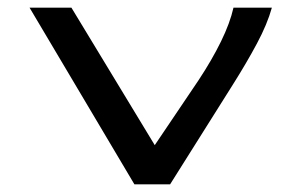

<svg xmlns="http://www.w3.org/2000/svg" viewBox="-20 -480 790 500"><path d="M330 0 57 -460H166L383 -102L497 -271Q532 -324 555.5 -372Q579 -420 588 -460H688Q676 -417 649 -366.5Q622 -316 586 -259L423 0Z"/></svg>

Font: Inconsolata ExtraExpanded Medium
Style: Regular
Weight: 500
Width: 8
Monospace: yes
Designer: Raph Levien, Cyreal, Brenton Simpson
Foundry: Raph Levien, Cyreal, Google
Version: Version 3.001; ttfautohint (v1.8.2.53-6de2)